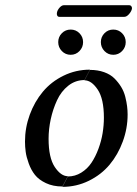

<svg xmlns="http://www.w3.org/2000/svg" viewBox="-20 -708 528 739"><path d="M305.2 -398.9 326.2 -439Q356.4 -439 380.9 -430.2Q405.3 -421.4 420.4 -406.2Q435.5 -391.1 446.3 -373.5Q457 -356 462.2 -335.4Q467.3 -314.9 469.2 -298.8Q471.2 -282.7 471.2 -267.1Q471.2 -213.9 452.6 -163.3Q434.1 -112.8 401.9 -74.2Q369.6 -35.6 322 -12.2Q274.4 11.2 220.2 11.2L241.2 -28.8Q269 -28.8 292.7 -43.5Q316.4 -58.1 332 -81.5Q347.7 -105 358.9 -135.3Q370.1 -165.5 375 -195.8Q379.9 -226.1 379.9 -254.9Q379.9 -327.6 356 -363.3Q332 -398.9 305.2 -398.9ZM241.2 -29.8 220.2 9.8Q184.1 9.8 156.7 -3.2Q129.4 -16.1 114.5 -34.9Q99.6 -53.7 90.6 -78.9Q81.5 -104 78.9 -123.5Q76.2 -143.1 76.2 -163.1Q76.2 -216.3 94.5 -266.4Q112.8 -316.4 145 -355Q177.2 -393.6 224.6 -416.7Q272 -439.9 326.2 -439.9L305.2 -399.9Q270.5 -399.9 242.9 -378.2Q215.3 -356.4 199.5 -322Q183.6 -287.6 175.3 -249.3Q167 -210.9 167 -173.8Q167 -101.1 190.7 -65.4Q214.4 -29.8 241.2 -29.8ZM382.1 -511.5Q368.2 -525.9 368.2 -545.9Q368.2 -565.9 382.1 -580.1Q396 -594.2 416 -594.2Q436 -594.2 450 -580.1Q463.9 -565.9 463.9 -545.9Q463.9 -525.9 450 -511.5Q436 -497.1 416 -497.1Q396 -497.1 382.1 -511.5ZM218 -511.5Q204.1 -525.9 204.1 -545.9Q204.1 -565.9 218 -580.1Q231.9 -594.2 252 -594.2Q272 -594.2 285.9 -580.1Q299.8 -565.9 299.8 -545.9Q299.8 -525.9 285.9 -511.5Q272 -497.1 252 -497.1Q231.9 -497.1 218 -511.5ZM458 -643.1H209Q202.6 -643.1 200.2 -648.2Q197.8 -653.3 199.2 -659.2Q200.7 -668.9 209.2 -678.5Q217.8 -688 226.1 -688H476.1Q482.9 -688 485.8 -683.6Q488.8 -679.2 487.8 -673.8Q485.4 -663.6 476.3 -653.3Q467.3 -643.1 458 -643.1Z"/></svg>

Font: Common Serif News
Style: Italic
Weight: 450
Italic angle: -12°
Designer: Philipp H. Poll, Khaled Hosny
Foundry: Stefan Peev, Context Ltd.
Version: Version 1.026